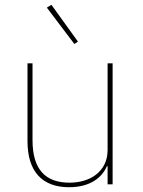

<svg xmlns="http://www.w3.org/2000/svg" viewBox="-20 -771 596 803"><path d="M430 -76H427C408 -31 360 12 269 12C156 12 95 -54 95 -181V-506H116V-185C116 -61 171 -7 271 -7C312 -7 353 -18 382 -41C411 -64 430 -97 430 -144V-506H451V0H430ZM176 -739 195 -751 306 -597 291 -587Z"/></svg>

Font: Plexus Sans Thin
Style: Regular
Weight: 250
Version: Version 2.001;PS 002.001;hotconv 1.0.70;makeotf.lib2.5.58329